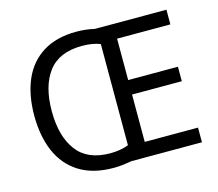

<svg xmlns="http://www.w3.org/2000/svg" viewBox="-104 -857 1136 999"><g transform="rotate(-15 464.0 -357.5)"><path d="M386 -725Q436 -725 482 -714H868V-635H581V-412H849V-334H581V-79H868V0H488Q466 4 441.5 7Q417 10 391 10Q280 10 206.5 -36Q133 -82 97 -165Q61 -248 61 -359Q61 -470 96.5 -552Q132 -634 204.5 -679.5Q277 -725 386 -725ZM394 -646Q271 -646 213 -569.5Q155 -493 155 -358Q155 -223 213 -145.5Q271 -68 393 -68Q450 -68 492 -85V-630Q451 -646 394 -646Z"/></g></svg>

Font: TSCustom
Style: Regular
Weight: 400
Designer: Monotype Design Team
Foundry: Monotype Imaging Inc.
Version: Version 2.004; ttfautohint (v1.8.3) -l 8 -r 50 -G 200 -x 14 